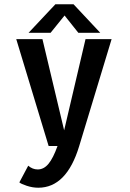

<svg xmlns="http://www.w3.org/2000/svg" viewBox="-20 -683 610 898"><path d="M449 -529.5H346.5L282 -610.5L216.5 -529.5H113.5L239 -663H324ZM178.5 -500 280 -73.5 380 -500H502L350.5 0Q291.5 195 159 195Q132.5 195 105.2 186Q78 177 70.5 170L112 92Q132 109.5 156.5 109.5Q185 109.5 206.8 83.2Q228.5 57 249 0H207.5L56 -500Z"/></svg>

Font: League Mono Narrow Medium
Style: Regular
Weight: 500
Width: 3
Designer: Tyler Finck
Foundry: The League of Moveable Type / Tyler Finck
Version: Version 2.210